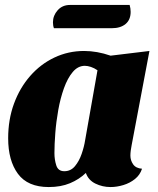

<svg xmlns="http://www.w3.org/2000/svg" viewBox="-20 -736 639 776"><path d="M177 20Q92 20 52.5 -33.5Q13 -87 13 -177Q13 -253 36.5 -317Q60 -381 102 -429Q144 -477 200 -503.5Q256 -530 320 -530Q372 -530 427 -511L584 -530L512 -149Q510 -140 508.5 -128Q507 -116 507 -107Q507 -88 518 -72Q529 -56 554 -54Q546 -29 525.5 -12.5Q505 4 478.5 12Q452 20 427 20Q394 20 365.5 6Q337 -8 327 -37Q300 -11 263 4.5Q226 20 177 20ZM240 -44Q266 -44 283 -64.5Q300 -85 310 -114Q320 -143 324 -169L374 -452Q361 -461 347.5 -465.5Q334 -470 323 -470Q295 -470 274 -445Q253 -420 238.5 -379.5Q224 -339 215.5 -291.5Q207 -244 203.5 -198Q200 -152 200 -117Q200 -91 207.5 -67.5Q215 -44 240 -44ZM198 -622Q194 -632 194 -646Q194 -673 213 -694.5Q232 -716 263 -716H504Q508 -702 508 -688Q508 -656 487.5 -639Q467 -622 432 -622Z"/></svg>

Font: Sansita Swashed ExtraBold
Style: Regular
Weight: 800
Designer: Pablo Cosgaya
Foundry: Omnibus-Type
Version: Version 1.003; ttfautohint (v1.8.3)